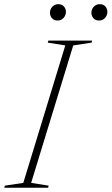

<svg xmlns="http://www.w3.org/2000/svg" viewBox="-52 -874 520 894"><path d="M252 -662.5 170.5 -675.5 173 -685H377L374.5 -675.5L289 -662.5L93 -22.5L174.5 -9.5L172 0H-32L-29.5 -9.5L56.5 -22.5ZM215.5 -778.5Q199 -778.5 189.8 -789.5Q180.5 -800.5 180.5 -814.5Q180.5 -825 185.2 -834Q190 -843 199 -848.8Q208 -854.5 220 -854.5Q236.5 -854.5 245.8 -843.8Q255 -833 255 -818.5Q255 -808.5 250.2 -799.2Q245.5 -790 236.8 -784.2Q228 -778.5 215.5 -778.5ZM408.5 -778.5Q392 -778.5 382.8 -789.5Q373.5 -800.5 373.5 -814.5Q373.5 -825 378.2 -834Q383 -843 392 -848.8Q401 -854.5 413 -854.5Q429.5 -854.5 438.8 -843.8Q448 -833 448 -818.5Q448 -808.5 443.2 -799.2Q438.5 -790 429.8 -784.2Q421 -778.5 408.5 -778.5Z"/></svg>

Font: Newsreader 36pt ExtraLight
Style: Italic
Weight: 250
Italic angle: -17°
Designer: Hugues Gentile
Foundry: Production Type
Version: Version 1.003